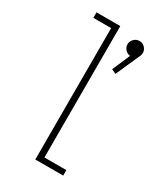

<svg xmlns="http://www.w3.org/2000/svg" viewBox="-197 -886 844 972"><g transform="rotate(30 225.0 -400.0)"><path d="M210 -32H338V0H175V-768H71V-800H210ZM332.5 -694Q314 -694 300.8 -707.2Q287.5 -720.5 287.5 -739.5Q287.5 -757 300.8 -770.2Q314 -783.5 332.5 -783.5Q351 -783.5 364 -770.2Q377 -757 377 -739.5Q377 -720.5 364 -707.2Q351 -694 332.5 -694ZM337.5 -716 373.5 -722 309.5 -578 283.5 -590.5Z"/></g></svg>

Font: League Mono Thin Condensed
Style: Regular
Weight: 100
Width: 1
Designer: Tyler Finck
Foundry: The League of Moveable Type / Tyler Finck
Version: Version 2.300;RELEASE